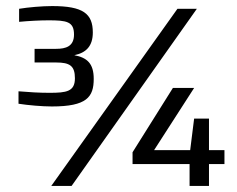

<svg xmlns="http://www.w3.org/2000/svg" viewBox="-20 -613 782 633"><path d="M289 -353C289 -404 267 -423 225 -431C264 -439 286 -461 286 -506C286 -568 254 -593 152 -593C119 -593 73 -589 43 -584V-541C74 -544 112 -546 140 -546C200 -546 224 -542 224 -499C224 -460 197 -452 165 -452H94V-407H165C210 -407 227 -396 227 -355C227 -311 199 -307 143 -307C110 -307 76 -309 41 -312V-271C73 -266 119 -262 151 -262C266 -262 289 -293 289 -353ZM565 -584 149 0H216L629 -584ZM669 -118V-222H620L607 -118H488L620 -323H550L417 -111V-72H605V0H669V-72H720V-118Z"/></svg>

Font: Saira UNSAM SC
Style: Regular
Weight: 400
Designer: Hector Gatti with collaboration of the Omnibus-Type team
Foundry: Omnibus-Type
Version: Version 1.072;PS 001.072;hotconv 1.0.88;makeotf.lib2.5.64775